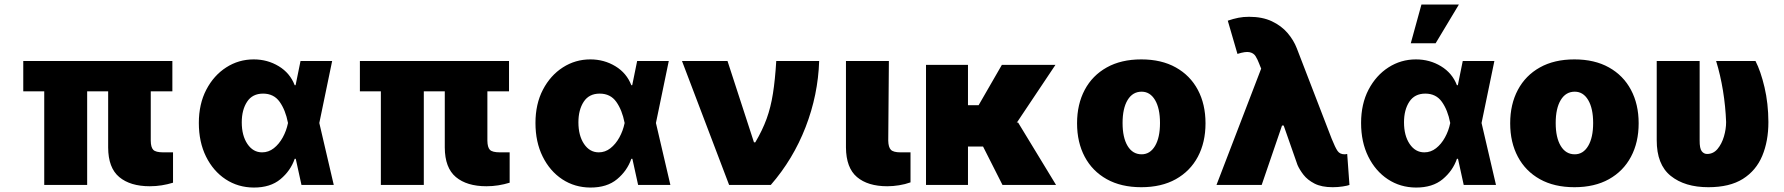

<svg xmlns="http://www.w3.org/2000/svg" viewBox="-20 -814 7852 845"><path d="M738.6 -545.5V-411.9H643.5V-194.6Q643.8 -165.8 654.5 -154.7Q665.1 -143.5 698.9 -143.5H741.5V-9.9Q717.3 -2.5 691.8 1.6Q666.2 5.7 639.2 5.7Q553.3 5.7 504.8 -34.8Q456.3 -75.3 456 -164.8V-411.9H363.6V0H174.7V-411.9H82.4V-545.5Z M1096.6 11.4Q1027.7 11 973 -25Q918.3 -61.1 886.7 -125Q855.1 -188.9 855.1 -272.7Q855.1 -356.5 888 -419.4Q920.8 -482.2 975.7 -517.4Q1030.5 -552.6 1096.6 -552.6Q1157.3 -552.6 1206.9 -522.5Q1256.4 -492.5 1277 -438.9H1280.9L1302.6 -545.5H1441.8L1385.3 -272.7L1448.9 0H1306.8L1281.6 -115.1H1277Q1258.9 -62.5 1214.3 -25.4Q1169.7 11.7 1096.6 11.4ZM1247.5 -272.7 1247.2 -274.1Q1236.5 -329.5 1210.8 -365.8Q1185 -402 1137.8 -402Q1090.9 -402 1067.5 -366.3Q1044 -330.6 1044 -275.6Q1044 -217.3 1068.9 -180.4Q1093.8 -143.5 1133.5 -143.5Q1161.9 -143.5 1185 -161.6Q1208.1 -179.7 1224.3 -209Q1240.4 -238.3 1247.2 -271.3Z M2220.2 -545.5V-411.9H2125V-194.6Q2125.4 -165.8 2136 -154.7Q2146.7 -143.5 2180.4 -143.5H2223V-9.9Q2198.9 -2.5 2173.3 1.6Q2147.7 5.7 2120.7 5.7Q2034.8 5.7 1986.3 -34.8Q1937.9 -75.3 1937.5 -164.8V-411.9H1845.2V0H1656.2V-411.9H1563.9V-545.5Z M2578.1 11.4Q2509.2 11 2454.5 -25Q2399.9 -61.1 2368.3 -125Q2336.6 -188.9 2336.6 -272.7Q2336.6 -356.5 2369.5 -419.4Q2402.3 -482.2 2457.2 -517.4Q2512.1 -552.6 2578.1 -552.6Q2638.8 -552.6 2688.4 -522.5Q2737.9 -492.5 2758.5 -438.9H2762.4L2784.1 -545.5H2923.3L2866.8 -272.7L2930.4 0H2788.4L2763.1 -115.1H2758.5Q2740.4 -62.5 2695.8 -25.4Q2651.3 11.7 2578.1 11.4ZM2729 -272.7 2728.7 -274.1Q2718 -329.5 2692.3 -365.8Q2666.5 -402 2619.3 -402Q2572.4 -402 2549 -366.3Q2525.6 -330.6 2525.6 -275.6Q2525.6 -217.3 2550.4 -180.4Q2575.3 -143.5 2615.1 -143.5Q2643.5 -143.5 2666.5 -161.6Q2689.6 -179.7 2705.8 -209Q2721.9 -238.3 2728.7 -271.3Z M3188.9 0 2981.5 -545.5H3181.8L3298.3 -187.5H3304Q3335.6 -240.8 3353.9 -291.2Q3372.2 -341.6 3381.7 -402Q3391.3 -462.4 3396.3 -545.5H3585.2Q3580.3 -396 3525.4 -254.4Q3470.5 -112.9 3372.2 0Z M3703.1 -545.5H3892L3889.2 -194.6Q3889.9 -165.8 3900.9 -154.7Q3911.9 -143.5 3943.2 -143.5H3987.2V-11.4Q3963.4 -2.8 3936.8 1.4Q3910.2 5.7 3884.9 5.7Q3799.4 5.7 3751.6 -34.8Q3703.8 -75.3 3703.1 -164.8Z M4240.1 -528.4V-350.9H4286.9L4389.2 -528.4H4625L4454.5 -273.4L4460.2 -275.6L4627.8 0H4392L4306.5 -169H4240.1V0H4055.4V-528.4Z M5002.8 9.9Q4914.1 9.9 4850.9 -25.4Q4787.6 -60.7 4753.9 -124.1Q4720.2 -187.5 4720.2 -271.3Q4720.2 -355.1 4753.9 -418.5Q4787.6 -481.9 4850.9 -517.2Q4914.1 -552.6 5002.8 -552.6Q5091.6 -552.6 5154.8 -517.2Q5218 -481.9 5251.8 -418.5Q5285.5 -355.1 5285.5 -271.3Q5285.5 -187.5 5251.8 -124.1Q5218 -60.7 5154.8 -25.4Q5091.6 9.9 5002.8 9.9ZM5004.3 -134.9Q5041.5 -134.9 5063.4 -171.7Q5085.2 -208.5 5085.2 -272.7Q5085.2 -337 5063.4 -373.8Q5041.5 -410.5 5004.3 -410.5Q4964.8 -410.5 4942.6 -373.8Q4920.5 -337 4920.5 -272.7Q4920.5 -208.5 4942.6 -171.7Q4964.8 -134.9 5004.3 -134.9Z M5845.2 9.9Q5796.5 9.9 5765.4 -6Q5734.4 -22 5716.8 -44.7Q5699.2 -67.5 5690.3 -88.1L5629.6 -261.4H5622.2L5532.7 0H5333.8L5530.5 -512.1L5528.4 -517Q5526.6 -521.3 5525 -525.2Q5523.4 -529.1 5522 -533Q5514.6 -552.6 5505.9 -566.6Q5497.2 -580.6 5479.2 -584.3Q5461.3 -588.1 5426.1 -576.7L5383.5 -723Q5408.4 -731.5 5430.2 -735.8Q5452.1 -740.1 5477.3 -740.1Q5535.9 -740.1 5577.6 -720.3Q5619.3 -700.6 5646.5 -668.9Q5673.7 -637.1 5687.5 -600.9L5840.9 -203.1Q5856.5 -164.1 5866.8 -149.5Q5877.1 -134.9 5897.7 -134.9Q5901.3 -134.9 5901.1 -135.1Q5900.9 -135.3 5909.1 -136.4L5919 0Q5910.9 3.2 5889.4 6.6Q5867.9 9.9 5845.2 9.9Z M6211.6 11.4Q6142.8 11 6088.1 -25Q6033.4 -61.1 6001.8 -125Q5970.2 -188.9 5970.2 -272.7Q5970.2 -356.5 6003 -419.4Q6035.9 -482.2 6090.7 -517.4Q6145.6 -552.6 6211.6 -552.6Q6272.4 -552.6 6321.9 -522.5Q6371.4 -492.5 6392 -438.9H6396L6417.6 -545.5H6556.8L6500.4 -272.7L6563.9 0H6421.9L6396.7 -115.1H6392Q6373.9 -62.5 6329.4 -25.4Q6284.8 11.7 6211.6 11.4ZM6362.6 -272.7 6362.2 -274.1Q6351.6 -329.5 6325.8 -365.8Q6300.1 -402 6252.8 -402Q6206 -402 6182.5 -366.3Q6159.1 -330.6 6159.1 -275.6Q6159.1 -217.3 6183.9 -180.4Q6208.8 -143.5 6248.6 -143.5Q6277 -143.5 6300.1 -161.6Q6323.2 -179.7 6339.3 -209Q6355.5 -238.3 6362.2 -271.3ZM6188.9 -623.6 6235.8 -794H6400.6L6298.3 -623.6Z M6909.1 9.9Q6820.3 9.9 6757.1 -25.4Q6693.9 -60.7 6660.2 -124.1Q6626.4 -187.5 6626.4 -271.3Q6626.4 -355.1 6660.2 -418.5Q6693.9 -481.9 6757.1 -517.2Q6820.3 -552.6 6909.1 -552.6Q6997.9 -552.6 7061.1 -517.2Q7124.3 -481.9 7158 -418.5Q7191.8 -355.1 7191.8 -271.3Q7191.8 -187.5 7158 -124.1Q7124.3 -60.7 7061.1 -25.4Q6997.9 9.9 6909.1 9.9ZM6910.5 -134.9Q6947.8 -134.9 6969.6 -171.7Q6991.5 -208.5 6991.5 -272.7Q6991.5 -337 6969.6 -373.8Q6947.8 -410.5 6910.5 -410.5Q6871.1 -410.5 6848.9 -373.8Q6826.7 -337 6826.7 -272.7Q6826.7 -208.5 6848.9 -171.7Q6871.1 -134.9 6910.5 -134.9Z M7271.3 -545.5H7460.2V-196Q7459.9 -160.9 7469.3 -148.6Q7478.7 -136.4 7492.9 -136.4Q7520.6 -136.4 7539.1 -158.6Q7557.5 -180.8 7567.1 -213.2Q7576.7 -245.7 7576.7 -277Q7574.2 -345.2 7562.9 -415Q7551.5 -484.7 7532.7 -545.5H7706Q7729 -500.7 7745.7 -429.9Q7762.4 -359 7762.8 -277Q7762.8 -192.5 7735.6 -127.8Q7708.5 -63.2 7650.4 -26.6Q7592.3 9.9 7498.6 9.9Q7394.9 9.9 7332.9 -40Q7271 -89.8 7271.3 -197.4Z"/></svg>

Font: Inter UI Black
Style: Regular
Weight: 900
Designer: Rasmus Andersson
Foundry: rsms
Version: 3.2;8d6f07862